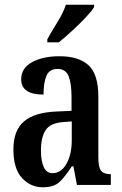

<svg xmlns="http://www.w3.org/2000/svg" viewBox="-20 -786 519 816"><path d="M162 10Q110 10 73.5 -29.5Q37 -69 37 -151Q37 -232 82 -270Q127 -308 218 -312L284 -315V-373Q284 -430 272 -461.5Q260 -493 224 -493Q190 -493 177.5 -464Q165 -435 165 -384Q70 -384 70 -449Q70 -497 116.5 -522Q163 -547 233 -547Q315 -547 356.5 -508.5Q398 -470 398 -375V-118Q398 -76 409 -61Q420 -46 448 -46H451V0H307L292 -79H285Q259 -38 234.5 -14Q210 10 162 10ZM203 -50Q240 -50 262.5 -90Q285 -130 285 -191V-270L247 -267Q194 -263 174 -233Q154 -203 154 -146Q154 -102 166 -76Q178 -50 203 -50ZM181 -619Q201 -655 225 -693.5Q249 -732 260 -766H380V-756Q370 -739 344 -711.5Q318 -684 287 -655.5Q256 -627 230 -606H181Z"/></svg>

Font: Noto Serif Ethiopic ExtraCondensed SemiBold
Style: Regular
Weight: 600
Width: 2
Designer: Monotype Design Team
Foundry: Monotype Imaging Inc.
Version: Version 2.102; ttfautohint (v1.8.4.7-5d5b)